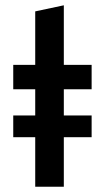

<svg xmlns="http://www.w3.org/2000/svg" viewBox="-20 -705 383 725"><path d="M113 0V-187H30V-269H113V-368H30V-460H113V-662L221 -685V-460H326V-368H221V-269H326V-187H221V0Z"/></svg>

Font: Alata
Style: Regular
Weight: 400
Designer: Spyros Zevelakis, Eben Sorkin
Foundry: Spyros Zevelakis
Version: Version 1.005; ttfautohint (v1.8.4.7-5d5b)